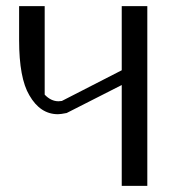

<svg xmlns="http://www.w3.org/2000/svg" viewBox="-20 -603 602 623"><path d="M458 -583V0H375V-327.1L196.3 -236.3Q176.8 -232.4 168 -232.4Q110.4 -232.4 75.2 -293.9Q42 -349.6 42 -472.7V-583H125V-295.9Q145.5 -274.4 169.9 -274.4Q170.9 -274.4 174.8 -274.9Q178.7 -275.4 180.7 -275.4L375 -375V-583Z"/></svg>

Font: wanta
Style: Medium
Weight: 500
Version: Version 0.91